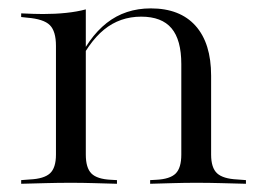

<svg xmlns="http://www.w3.org/2000/svg" viewBox="-20 -447 650 467"><path d="M152.4 -2.4Q121 -2.4 92.3 -1.6Q63.7 -0.8 31.5 0V-8.9L52.4 -10.5Q87.1 -12.1 101.6 -25.4Q116.1 -38.7 116.1 -71V-206.5H188.7V-71Q188.7 -38.7 202.4 -25Q216.1 -11.3 250 -9.7L264.5 -8.9V0Q234.7 -0.8 207.7 -1.6Q180.6 -2.4 152.4 -2.4ZM116.1 -206.5V-335.5Q116.1 -371 101.2 -385.9Q86.3 -400.8 46 -404L31.5 -405.6V-414.5Q50.8 -413.7 61.7 -413.3Q72.6 -412.9 84.7 -412.9Q114.5 -412.9 141.1 -415.7Q167.7 -418.5 188.7 -424.2V-414.5V-206.5ZM421 -206.5V-291.1Q421 -350 397.2 -378.2Q373.4 -406.5 323.4 -406.5Q271.8 -406.5 233.1 -375Q194.4 -343.5 163.7 -276.6L162.9 -283.9Q194.4 -355.6 239.5 -391.1Q284.7 -426.6 346.8 -426.6Q417.7 -426.6 455.6 -384.3Q493.5 -341.9 493.5 -262.9V-206.5ZM457.3 -2.4Q429 -2.4 402 -1.6Q375 -0.8 345.2 0V-8.9L359.7 -9.7Q393.5 -11.3 407.3 -25Q421 -38.7 421 -71V-206.5H493.5V-71Q493.5 -38.7 508.1 -25.4Q522.6 -12.1 557.3 -10.5L578.2 -8.9V0Q546 -0.8 517.3 -1.6Q488.7 -2.4 457.3 -2.4Z"/></svg>

Font: Playfair 144pt SemiExpanded Light
Style: Regular
Weight: 300
Width: 6
Designer: Claus Eggers Sørensen
Foundry: Claus Eggers Sørensen
Version: Version 2.203